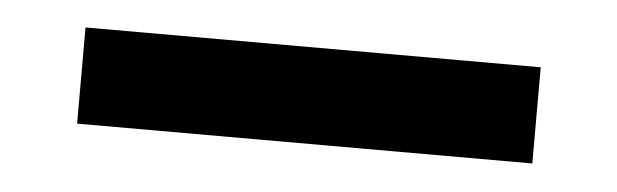

<svg xmlns="http://www.w3.org/2000/svg" viewBox="-25 -46 575 179"><g transform="rotate(5 263.0 43.0)"><path d="M476 88H50V-2H476Z"/></g></svg>

Font: BM HANNA Pro
Style: Regular
Weight: 400
Designer: Woowa Brothers : Cheoljun Lim; Soyoung Lee; & Sandoll : Jooyeon Kang;
Foundry: Sandoll Communications Inc.
Version: Version 1.000;PS 1;hotconv 16.6.51;makeotf.lib2.5.65220